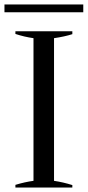

<svg xmlns="http://www.w3.org/2000/svg" viewBox="-26 -840 393 860"><path d="M-6 -820H347V-785H-6ZM43 -12Q86 -25 124 -30V-669Q82 -675 43 -688V-700H298V-687Q264 -676 216 -669V-30Q257 -24 298 -11V0H43Z"/></svg>

Font: Trirong
Style: Regular
Weight: 400
Version: Version 1.000